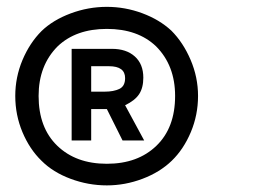

<svg xmlns="http://www.w3.org/2000/svg" viewBox="-20 -789 790 566"><path d="M485 -698.8Q450 -731.2 399.4 -750Q348.8 -768.8 295 -768.8Q240 -768.8 188.1 -749.4Q136.2 -730 102.5 -697.5Q67.5 -662.5 46.2 -611.9Q25 -561.2 25 -506.2Q25 -450 46.2 -399.4Q67.5 -348.8 102.5 -315Q136.2 -281.2 188.1 -261.9Q240 -242.5 295 -242.5Q348.8 -242.5 400 -261.9Q451.2 -281.2 486.2 -315Q521.2 -348.8 542.5 -399.4Q563.8 -450 563.8 -506.2Q563.8 -561.2 541.9 -612.5Q520 -663.8 485 -698.8ZM295 -306.2Q203.8 -306.2 148.8 -359.4Q93.8 -412.5 93.8 -506.2Q93.8 -596.2 150 -652.5Q203.8 -703.8 295 -703.8Q386.2 -703.8 440 -652.5Q496.2 -596.2 496.2 -506.2Q496.2 -412.5 441.2 -359.4Q386.2 -306.2 295 -306.2ZM310 -645H191.2V-375H248.8V-467.5H295L341.2 -375H405L348.8 -478.8Q377.5 -492.5 390 -511.2Q402.5 -530 402.5 -560Q402.5 -600 377.5 -622.5Q352.5 -645 310 -645ZM288.8 -518.8H248.8V-593.8H301.2Q348.8 -593.8 348.8 -558.8Q348.8 -535 331.9 -526.9Q315 -518.8 288.8 -518.8Z"/></svg>

Font: Cambay
Style: Bold Italic
Weight: 700
Italic angle: -11°
Designer: Pooja Saxena
Foundry: Pooja Saxena
Version: Version 1.006;PS 001.006;hotconv 1.0.70;makeotf.lib2.5.58329